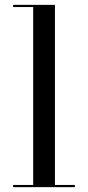

<svg xmlns="http://www.w3.org/2000/svg" viewBox="-20 -770 362 790"><path d="M34 -9H116.5V-741H34V-750H206V-9H288V0H34Z"/></svg>

Font: Bodoni* 24pt
Style: Regular
Weight: 400
Version: Version 2.3